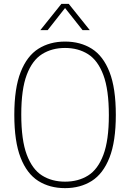

<svg xmlns="http://www.w3.org/2000/svg" viewBox="-20 -964 673 993"><path d="M316.5 9Q237 9 178 -28.2Q119 -65.5 86.5 -148.8Q54 -232 54 -370Q54 -508 86.8 -591.2Q119.5 -674.5 178.5 -711.8Q237.5 -749 316.5 -749Q396 -749 455 -711.8Q514 -674.5 546.5 -591.2Q579 -508 579 -370Q579 -232 546.2 -148.8Q513.5 -65.5 454.5 -28.2Q395.5 9 316.5 9ZM316.5 -24.5Q384.5 -24.5 435.2 -56Q486 -87.5 514.5 -162.8Q543 -238 543 -368Q543 -500.5 514.5 -576.2Q486 -652 435.2 -684Q384.5 -716 316.5 -716Q248.5 -716 197.8 -684.2Q147 -652.5 118.5 -577.5Q90 -502.5 90 -372Q90 -239.5 118.5 -163.8Q147 -88 197.8 -56.2Q248.5 -24.5 316.5 -24.5ZM188.5 -808 297.5 -944H335.5L444.5 -808H407L316.5 -922.5L226.5 -808Z"/></svg>

Font: Encode Sans SmCnd Th
Style: Regular
Weight: 100
Width: 4
Designer: Multiple Designers
Foundry: Impallari Type
Version: Version 3.002; ttfautohint (v1.8.3) -l 8 -r 50 -G 200 -x 14 